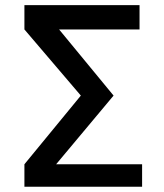

<svg xmlns="http://www.w3.org/2000/svg" viewBox="-20 -713 626 733"><path d="M73.2 0V-85.9L288.6 -348.1L73.2 -600.6V-693.4H512.7V-600.6H205.6L413.6 -348.1L194.3 -85.9H522.5V0Z"/></svg>

Font: Caskaydia Cove
Style: Regular
Weight: 400
Monospace: yes
Designer: Aaron Bell
Foundry: Saja Typeworks
Version: Version 4.300; ttfautohint (v1.8.3)